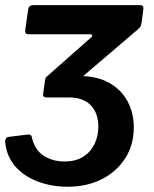

<svg xmlns="http://www.w3.org/2000/svg" viewBox="-31 -550 596 744"><path d="M231.5 173.6Q169.4 173.6 116.2 153.8Q63 134 29 95.7Q-5 57.3 -10.7 2.3Q-12 -17.1 1.9 -19.5L72.9 -28.2Q90.6 -31.2 92.2 -18.6Q103 30.4 137.7 53.1Q172.4 75.7 219.6 75.7Q261.9 75.7 290.9 57.6Q319.9 39.4 335 8.6Q350 -22.1 350 -59.3Q350 -111.5 320.8 -141.9Q291.6 -172.4 236.5 -172.4H149.4Q133.9 -172.4 136.3 -187.2L144.3 -244.1Q146 -255.6 160.9 -255.6H273.4Q345.4 -255.6 392.6 -228.7Q439.8 -201.9 463.6 -156.8Q487.5 -111.7 487.5 -56.3Q487.5 11.7 454 63.6Q420.6 115.6 362.9 144.6Q305.2 173.6 231.5 173.6ZM219 -193.4 149.4 -252.4 322.4 -405.3Q328.2 -410.9 326.1 -414.1Q324.1 -417.3 316.8 -417.3H79.7Q64.5 -417.3 66.9 -434.7L78.4 -514.7Q81.1 -530 98.3 -530H512.2Q527 -530 524.3 -512.6L518.1 -465.8Q517.1 -457.5 515 -450.9Q512.9 -444.3 503.5 -436.3Z"/></svg>

Font: Libre Franklin Thin
Style: Italic
Weight: 100
Italic angle: -8°
Designer: Pablo Impallari, Rodrigo Fuenzalida, Nhung Nguyen
Foundry: Impallari Type
Version: Version 3.000